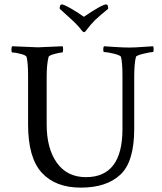

<svg xmlns="http://www.w3.org/2000/svg" viewBox="-20 -858 742 878"><path d="M363.3 -781.2Q447.3 -837.9 465.8 -837.9Q474.6 -837.9 474.6 -818.4Q474.6 -817.4 465.8 -810.5Q457 -803.7 441.9 -790.5Q426.8 -777.3 414.1 -765.6Q394.5 -746.1 374 -718.8Q369.1 -710.9 363.3 -710.9Q360.4 -710.9 353.5 -718.8Q339.8 -738.3 312.5 -763.7Q298.8 -776.4 277.8 -795.4Q256.8 -814.5 252.9 -818.4Q252.9 -837.9 262.7 -837.9Q271.5 -837.9 305.7 -818.4Q339.8 -798.8 363.3 -781.2ZM153.3 -641.6Q168.9 -641.6 266.6 -646.5Q268.6 -640.6 268.6 -632.8Q268.6 -618.2 264.6 -618.2Q254.9 -618.2 229.5 -611.3Q204.1 -604.5 202.1 -597.7Q193.4 -563.5 193.4 -506.8V-289.1Q193.4 -178.7 240.2 -113.3Q287.1 -47.9 373 -47.9Q540 -47.9 540 -267.6V-511.7Q540 -571.3 533.2 -597.7Q530.3 -605.5 499.5 -612.8Q468.8 -620.1 456.1 -620.1Q452.1 -620.1 452.1 -631.3Q452.1 -642.6 456.1 -646.5Q468.8 -645.5 506.8 -643.1Q544.9 -640.6 571.3 -640.6Q596.7 -640.6 635.3 -643.6Q673.8 -646.5 680.7 -646.5Q682.6 -640.6 682.6 -631.8Q682.6 -620.1 678.7 -620.1Q668.9 -620.1 636.2 -612.3Q603.5 -604.5 601.6 -597.7Q593.8 -567.4 593.8 -506.8V-269.5Q593.8 -118.2 530.3 -59.1Q466.8 0 349.6 0Q233.4 0 170.9 -68.4Q108.4 -136.7 108.4 -289.1V-510.7Q108.4 -571.3 101.6 -597.7Q98.6 -605.5 73.7 -611.8Q48.8 -618.2 36.1 -618.2Q32.2 -618.2 32.2 -630.9Q32.2 -642.6 36.1 -646.5Q148.4 -641.6 153.3 -641.6Z"/></svg>

Font: Crimson Text
Style: Roman
Weight: 400
Version: Version 0.13